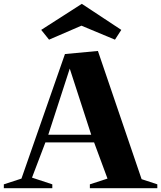

<svg xmlns="http://www.w3.org/2000/svg" viewBox="-30 -982 841 1002"><path d="M-10 0V-20L82 -50L309 -700L481 -716L709 -47L791 -20V0H439V-20L531 -50L461 -239H207L137 -55L243 -20V0ZM222 -279H446L334 -624ZM226 -775 185 -826 397 -962 603 -826 570 -775 395 -848Z"/></svg>

Font: Wittgenstein Extrabold
Style: Regular
Weight: 800
Designer: Jörg Drees
Foundry: Jörg Drees
Version: Version 1.303; ttfautohint (v1.8.4.7-5d5b)